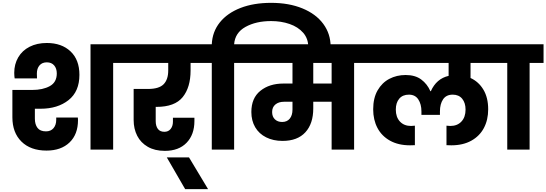

<svg xmlns="http://www.w3.org/2000/svg" viewBox="-20 -1051 3839 1349"><path d="M225 -287V-217Q225 -177 243.5 -152.5Q262 -128 303 -128Q337 -128 356 -150.5Q375 -173 375 -209V-225H527L528 -207Q528 -107 468.5 -50Q409 7 307 7Q195 7 131 -56Q67 -119 67 -227V-419H206Q281 -419 330 -446Q379 -473 379 -535Q379 -570 360.5 -591.5Q342 -613 309 -613Q276 -613 257.5 -591.5Q239 -570 239 -534Q239 -511 240 -500H83Q82 -507 81 -516.5Q80 -526 80 -539Q80 -600 108 -648Q136 -696 188 -722.5Q240 -749 309 -749Q413 -749 475.5 -690Q538 -631 538 -525Q538 -408 461.5 -347.5Q385 -287 265 -287ZM873 -740V-609H775V0H616V-740Z M1074 -300V-200Q1074 -166 1089 -145.5Q1104 -125 1135 -125Q1163 -125 1179 -145Q1195 -165 1195 -196V-224H1346V-201Q1346 -105 1291 -48Q1236 9 1138 9Q1068 9 1018.5 -19.5Q969 -48 944 -97Q919 -146 919 -208V-426H1020Q1097 -426 1129.5 -459Q1162 -492 1162 -556V-609H839V-740H1404V-609H1319V-556Q1319 -437 1263.5 -368.5Q1208 -300 1079 -300Z M1281 278 1152 55H1308L1442 278Z M1885 -1031Q2010 -1031 2105 -992Q2200 -953 2251.5 -883Q2303 -813 2303 -723V-705H2146V-720Q2146 -780 2110 -821Q2074 -862 2014.5 -882.5Q1955 -903 1885 -903Q1779 -903 1705 -862Q1631 -821 1625 -740H1723V-609H1625V0H1468V-609H1370V-740H1468Q1472 -828 1524.5 -893.5Q1577 -959 1669.5 -995Q1762 -1031 1885 -1031Z M2566 -609H2468V0H2310V-336H2181V-289Q2181 -182 2125.5 -121.5Q2070 -61 1965 -61Q1900 -61 1850 -86Q1800 -111 1773 -157Q1746 -203 1746 -264Q1746 -362 1809.5 -413Q1873 -464 1971 -464H2035V-609H1689V-740H2566ZM2310 -609H2181V-464H2310ZM2035 -336H1975Q1938 -336 1915 -317Q1892 -298 1892 -264Q1892 -231 1911.5 -212.5Q1931 -194 1962 -194Q1997 -194 2016 -217.5Q2035 -241 2035 -281Z M3286 -609V-503Q3343 -477 3376.5 -421Q3410 -365 3410 -283Q3410 -209 3380 -152Q3350 -95 3291.5 -62.5Q3233 -30 3151 -30Q3131 -30 3117 -31V-168L3144 -166Q3193 -166 3222 -197Q3251 -228 3251 -281Q3251 -328 3227.5 -357Q3204 -386 3161 -386Q3115 -386 3093 -353Q3071 -320 3071 -268V-244H2941V-268Q2941 -319 2919 -352.5Q2897 -386 2853 -386Q2809 -386 2785 -357.5Q2761 -329 2761 -281Q2761 -228 2790 -197Q2819 -166 2868 -166L2895 -168V-31Q2881 -30 2861 -30Q2779 -30 2720.5 -62.5Q2662 -95 2632 -152Q2602 -209 2602 -283Q2602 -362 2633 -416Q2664 -470 2715.5 -497Q2767 -524 2830 -524Q2897 -524 2939.5 -492.5Q2982 -461 3004 -410H3007Q3046 -498 3132 -518V-609H2532V-740H3480V-609Z M3544 0V-609H3446V-740H3799V-609H3701V0Z"/></svg>

Font: Fz Poppins
Style: Bold
Weight: 700
Designer: Ninad Kale (Devanagari), Jonny Pinhorn (Latin)
Foundry: Indian Type Foundry
Version: Vit hóa bi Vntype.Com & FontZin.Com